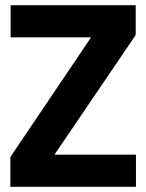

<svg xmlns="http://www.w3.org/2000/svg" viewBox="-20 -720 563 740"><path d="M20 0V-115L331 -576H21V-700H503V-585L190 -124H504V0Z"/></svg>

Font: DM Sans 9pt 36pt Black
Style: Regular
Weight: 900
Version: Version 4.004;gftools[0.9.30]